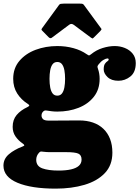

<svg xmlns="http://www.w3.org/2000/svg" viewBox="-52 -800 787 1084"><path d="M222.5 -590Q232 -580.5 240.5 -587L339 -660.5Q351 -669.5 364 -660L461.5 -587.5Q468 -583 470 -582.8Q472 -582.5 477.5 -588L514.5 -625Q518.5 -629 520.5 -632.8Q522.5 -636.5 518.5 -640L422.5 -771Q419 -776.5 414.2 -778Q409.5 -779.5 399.5 -779.5H307Q296 -779.5 290.2 -778.2Q284.5 -777 280.5 -771L186.5 -642Q182 -635.5 182.2 -633Q182.5 -630.5 188 -625ZM227.5 -355Q227.5 -382 231.5 -403.5Q235.5 -425 245 -437.5Q254.5 -450 271.5 -450Q288.5 -450 298 -437.5Q307.5 -425 311.5 -403.5Q315.5 -382 315.5 -355Q315.5 -328 311.5 -306.5Q307.5 -285 298 -272.5Q288.5 -260 271.5 -260Q254.5 -260 245 -272.5Q235.5 -285 231.5 -306.5Q227.5 -328 227.5 -355ZM22.5 -355Q22.5 -308 45.2 -272.2Q68 -236.5 105.5 -213Q113.5 -208 113.2 -204.2Q113 -200.5 103 -195.5Q64.5 -177.5 42 -150.8Q19.5 -124 19.5 -84Q19.5 -53.5 35.2 -30.2Q51 -7 76.5 10.5Q85 16.5 85.2 20Q85.5 23.5 74.5 27.5Q29 44.5 -1.8 70.8Q-32.5 97 -32.5 135Q-32.5 198.5 46.5 231.8Q125.5 265 262.5 265Q352.5 265 425 243.5Q497.5 222 540 177.2Q582.5 132.5 582.5 62Q582.5 18.5 569.5 -15.2Q556.5 -49 532 -72.5Q507.5 -96 473 -108Q438.5 -120 395.5 -120Q385 -120 361 -119.8Q337 -119.5 309 -119.5Q281 -119.5 257.5 -119.2Q234 -119 224.5 -119Q198.5 -119 190.5 -127.8Q182.5 -136.5 182.5 -147Q182.5 -154 184.5 -159.5Q186.5 -165 191.5 -170Q195.5 -174 199.5 -175.5Q203.5 -177 210.5 -176Q225.5 -173.5 240.5 -171.8Q255.5 -170 271.5 -170Q337 -170 391.2 -191.2Q445.5 -212.5 478 -253.8Q510.5 -295 510.5 -355Q510.5 -384.5 501 -412Q497.5 -421.5 498.5 -425.8Q499.5 -430 505.5 -437.5Q518 -453.5 532.2 -461.8Q546.5 -470 554.5 -470Q561.5 -470 561.5 -464Q561.5 -458.5 554.5 -454.2Q547.5 -450 540.5 -440Q533.5 -430 533.5 -408Q533.5 -385.5 555.2 -364.8Q577 -344 616.5 -344Q654 -344 684.2 -368.2Q714.5 -392.5 714.5 -444Q714.5 -475 697.5 -496.5Q680.5 -518 653.2 -529Q626 -540 595.5 -540Q563.5 -540 527.8 -529Q492 -518 462.5 -494Q453 -486.5 450.2 -487Q447.5 -487.5 437.5 -494Q405.5 -516.5 362.5 -528.2Q319.5 -540 271.5 -540Q206 -540 149.2 -518.8Q92.5 -497.5 57.5 -456.2Q22.5 -415 22.5 -355ZM408.5 101Q408.5 122 393.5 135.8Q378.5 149.5 349.5 156.2Q320.5 163 278.5 163Q221.5 163 187 150.5Q152.5 138 152.5 102Q152.5 90.5 156.8 80Q161 69.5 170.5 60Q175.5 55 181.5 55.5Q187.5 56 195.5 57Q204 58 212.2 58.5Q220.5 59 228.5 59Q239.5 59 257.8 59Q276 59 294 59Q312 59 322.5 59Q371.5 59 390 67.2Q408.5 75.5 408.5 101Z"/></svg>

Font: Besley Black
Style: Regular
Weight: 900
Designer: Owen Earl
Foundry: indestructible type*
Version: Version 2.001